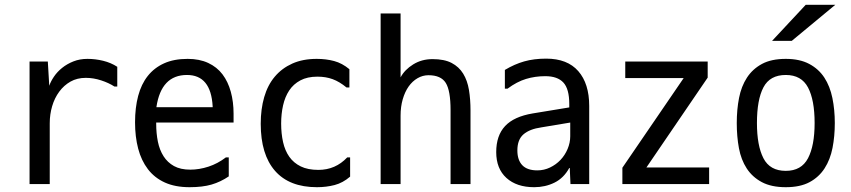

<svg xmlns="http://www.w3.org/2000/svg" viewBox="-20 -782 3540 799"><path d="M179 -526 185 -425Q191 -443 204.5 -463Q218 -483 238.5 -499.5Q259 -516 285.5 -526.5Q312 -537 344 -537Q377 -537 409.5 -529Q442 -521 468 -504V-422H456Q433 -437 401 -447.5Q369 -458 337 -458Q301 -458 273.5 -442.5Q246 -427 226.5 -400.5Q207 -374 197 -340Q187 -306 187 -269V-16H103V-526Z M631 -336H865V-339Q858 -470 758 -470Q651 -470 631 -337ZM761 -537Q810 -537 846.5 -520Q883 -503 906 -472.5Q929 -442 940.5 -400Q952 -358 952 -309V-272H630V-267Q630 -227 637 -192.5Q644 -158 660.5 -132Q677 -106 704 -91Q731 -76 772 -76Q809 -76 847.5 -88.5Q886 -101 920 -127H932V-48Q898 -25 860.5 -14Q823 -3 769 -3Q709 -3 666 -22.5Q623 -42 595.5 -78Q568 -114 555 -163.5Q542 -213 542 -273Q542 -334 555 -383Q568 -432 595 -466Q622 -500 663 -518.5Q704 -537 761 -537Z M1437 -127V-47Q1407 -21 1372.5 -12Q1338 -3 1299 -3Q1184 -3 1124.5 -71Q1065 -139 1065 -267Q1065 -328 1079.5 -378Q1094 -428 1123.5 -463Q1153 -498 1196.5 -517.5Q1240 -537 1298 -537Q1337 -537 1370.5 -528Q1404 -519 1434 -494V-418H1422Q1393 -442 1364.5 -452.5Q1336 -463 1301 -463Q1259 -463 1230 -447.5Q1201 -432 1183.5 -405.5Q1166 -379 1158 -343.5Q1150 -308 1150 -268Q1150 -226 1158 -190.5Q1166 -155 1184 -129.5Q1202 -104 1231.5 -89.5Q1261 -75 1305 -75Q1376 -75 1425 -127Z M1938 -16H1855V-324Q1855 -405 1835 -437Q1815 -469 1763 -469Q1739 -469 1717.5 -456.5Q1696 -444 1680.5 -422Q1665 -400 1656 -369Q1647 -338 1647 -301V-16H1564V-726H1647V-460Q1664 -492 1699.5 -514Q1735 -536 1780 -536Q1829 -536 1859.5 -520Q1890 -504 1907.5 -475.5Q1925 -447 1931.5 -408Q1938 -369 1938 -322Z M2353 -215V-272L2233 -252Q2184 -245 2158.5 -223Q2133 -201 2133 -156Q2133 -116 2153.5 -94.5Q2174 -73 2216 -73Q2244 -73 2269 -85Q2294 -97 2312.5 -116.5Q2331 -136 2342 -162Q2353 -188 2353 -215ZM2081 -413V-491Q2121 -515 2161.5 -526.5Q2202 -538 2253 -538Q2341 -538 2386.5 -486Q2432 -434 2432 -341V-16H2354L2351 -83H2349Q2326 -41 2287.5 -22Q2249 -3 2203 -3Q2130 -3 2087.5 -41.5Q2045 -80 2045 -149Q2045 -218 2082 -257.5Q2119 -297 2197 -310L2349 -335V-349Q2349 -412 2324.5 -438.5Q2300 -465 2249 -465Q2207 -465 2169 -453.5Q2131 -442 2092 -413Z M2931 -85V-16H2570V-84L2825 -457H2582V-526H2925V-459L2670 -85Z M3250 -3Q3190 -3 3150.5 -24Q3111 -45 3087.5 -81Q3064 -117 3055 -165.5Q3046 -214 3046 -270Q3046 -326 3055.5 -374.5Q3065 -423 3088.5 -459Q3112 -495 3151 -516Q3190 -537 3250 -537Q3308 -537 3347.5 -516Q3387 -495 3410.5 -459Q3434 -423 3444 -374Q3454 -325 3454 -270Q3454 -215 3444.5 -166.5Q3435 -118 3411.5 -81.5Q3388 -45 3349 -24Q3310 -3 3250 -3ZM3250 -71Q3315 -71 3342.5 -123.5Q3370 -176 3370 -270Q3370 -366 3342.5 -418Q3315 -470 3250 -470Q3184 -470 3157 -418.5Q3130 -367 3130 -270Q3130 -176 3157 -123.5Q3184 -71 3250 -71ZM3333 -762H3456L3275 -612H3193Z"/></svg>

Font: D2Coding
Style: Regular
Weight: 400
Monospace: yes
Designer: Yong-Rak Park; Jeong-Hwan Yoon; Sang-Min Lee;
Foundry: NHN Corporation
Version: Version 1.3.2; Build 20180524